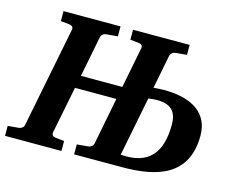

<svg xmlns="http://www.w3.org/2000/svg" viewBox="-110 -810 1166 950"><g transform="rotate(15 473.5 -335.5)"><path d="M919 -251C919 -360 839 -423 686 -423C670 -423 650 -421 633 -420L667 -593C670 -606 682 -614 694 -615L751 -620V-671H461V-620L507 -615C518 -613 527 -606 524 -593L483 -384H271L312 -593C315 -606 327 -614 338 -615L397 -620V-671H105V-620L151 -615C163 -613 172 -606 169 -593L67 -78C65 -65 53 -57 41 -56L-15 -51V0H274V-51L228 -56C217 -57 208 -65 210 -78L258 -319H470L423 -78C420 -65 408 -57 396 -56L339 -51V0H585C764 0 919 -46 919 -251ZM768 -268C768 -148 727 -57 591 -57C581 -57 570 -58 562 -58L622 -362C635 -364 656 -366 666 -366C731 -366 768 -339 768 -268Z"/></g></svg>

Font: Veleka
Style: Bold Italic
Weight: 700
Italic angle: -12°
Designer: Stefan Peev, Context Ltd, 2016; SIL International, 1997-2014.
Foundry: Stefan Peev, Context Ltd, 2016
Version: Version 5.000